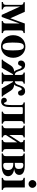

<svg xmlns="http://www.w3.org/2000/svg" viewBox="1523 -2254 745 3831"><g transform="rotate(90 1895.5 -338.5)"><path d="M400 0H640V-24C595 -33 587 -45 587 -87V-376C587 -418 596 -430 640 -437V-461H449L345 -173H344L215 -461H24V-437C68 -429 77 -419 77 -376V-87C77 -46 66 -30 20 -24V0H168V-24C131 -29 111 -47 111 -84V-366L277 0H319L448 -357V-87C448 -46 438 -29 400 -24Z M911 -473C779 -473 682 -374 682 -228C682 -86 782 14 907 14C1036 14 1133 -88 1133 -229C1133 -371 1037 -473 911 -473ZM908 -442C967 -442 986 -389 986 -218C986 -69 966 -17 908 -17C850 -17 829 -73 829 -218C829 -389 847 -442 908 -442Z M1475 -262C1405 -262 1404 -350 1372 -409C1353 -443 1332 -467 1274 -467C1222 -467 1188 -430 1188 -385C1188 -354 1203 -326 1242 -326C1301 -326 1282 -400 1318 -400C1363 -400 1365 -271 1410 -252V-250C1357 -245 1316 -226 1288 -183L1196 -39C1188 -26 1182 -24 1171 -24V0H1333L1454 -214C1460 -225 1463 -227 1475 -227V-84C1475 -45 1460 -27 1427 -24V0H1653V-24C1606 -31 1601 -37 1601 -84V-227C1612 -227 1616 -225 1622 -214L1743 0H1905V-24C1894 -24 1888 -26 1880 -39L1788 -183C1760 -226 1719 -245 1666 -250V-252C1711 -271 1713 -400 1758 -400C1794 -400 1775 -326 1834 -326C1873 -326 1888 -354 1888 -385C1888 -429 1854 -467 1802 -467C1744 -467 1723 -443 1704 -409C1672 -350 1671 -262 1601 -262V-376C1601 -419 1606 -432 1649 -438V-461H1427V-437C1461 -434 1475 -417 1475 -379Z M2023 -461V-437C2067 -430 2076 -416 2076 -372V-204C2076 -141 2074 -45 2039 -45C2024 -45 2025 -102 1984 -102C1954 -102 1930 -83 1930 -44C1930 -30 1937 -15 1950 -4C1963 7 1982 11 2006 11C2114 11 2116 -114 2116 -184V-387C2116 -416 2122 -421 2145 -421H2224C2252 -421 2256 -416 2256 -387V-84C2256 -47 2245 -29 2208 -24V0H2448V-24C2407 -33 2395 -45 2395 -87V-372C2395 -415 2405 -430 2448 -437V-461Z M2820 -84C2820 -47 2809 -29 2772 -24V0H3008V-24C2963 -33 2955 -45 2955 -87V-376C2955 -419 2964 -430 3008 -437V-461H2772V-437C2816 -430 2820 -419 2820 -376L2674 -151V-376C2674 -419 2678 -430 2722 -437V-461H2486V-437C2530 -430 2539 -419 2539 -376V-87C2539 -45 2531 -33 2486 -24V0H2722V-24C2685 -29 2674 -45 2674 -84L2820 -309Z M3042 -461V-437C3086 -430 3095 -419 3095 -376V-87C3095 -45 3087 -33 3042 -24V0H3291C3426 0 3496 -55 3496 -128C3496 -191 3440 -238 3356 -247V-249C3439 -260 3470 -300 3470 -352C3470 -422 3404 -461 3282 -461ZM3230 -231H3250C3330 -231 3373 -198 3373 -128C3373 -60 3337 -30 3278 -30C3244 -30 3230 -42 3230 -75ZM3230 -395C3230 -421 3243 -432 3274 -432C3325 -432 3351 -405 3351 -345C3351 -278 3325 -260 3230 -260Z M3721 -461H3528V-437C3572 -428 3582 -418 3582 -373V-88C3582 -42 3575 -35 3529 -24V0H3769V-24C3734 -29 3721 -42 3721 -85ZM3652 -691C3607 -691 3573 -657 3573 -613C3573 -569 3606 -536 3650 -536C3694 -536 3728 -569 3728 -613C3728 -656 3694 -691 3652 -691Z"/></g></svg>

Font: XITS
Style: Bold
Weight: 700
Designer: MicroPress Inc., with final additions and corrections provided by Coen Hoffman, Elsevier (retired)
Version: Version 1.107